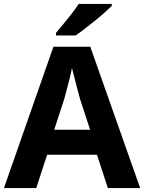

<svg xmlns="http://www.w3.org/2000/svg" viewBox="-20 -954 731 974"><path d="M527 0 472 -169H219L164 0H0L251 -717H438L691 0ZM386 -452Q382 -467 374 -496.5Q366 -526 358 -558Q350 -590 345 -609Q341 -587 333.5 -557Q326 -527 318.5 -499Q311 -471 306 -452L255 -296H437ZM547 -924Q533 -910 510 -889.5Q487 -869 460 -847.5Q433 -826 408 -806.5Q383 -787 363 -774H264V-787Q280 -806 301.5 -832Q323 -858 344 -885Q365 -912 379 -934H547Z"/></svg>

Font: Noto Sans Syriac Eastern
Style: Bold
Weight: 700
Designer: Patrick Giasson and the Monotype Design Team
Foundry: Monotype Imaging Inc.
Version: Version 3.001